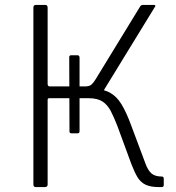

<svg xmlns="http://www.w3.org/2000/svg" viewBox="-20 -762 718 782"><path d="M272 -219Q263 -219 263 -226L262 -529Q262 -533 264 -535Q266 -537 270 -537H295Q304 -537 304 -527V-228Q304 -219 296 -219ZM126 0Q121 0 118.5 -2.5Q116 -5 116 -11V-731Q116 -742 126 -742H164Q174 -742 174 -731V-420Q174 -410 183 -410H348L354 -400Q399 -400 427 -385Q455 -370 475 -337Q495 -304 514 -252L572 -97Q582 -69 596.5 -56Q611 -43 639 -43Q647 -43 647 -34V-9Q647 0 639 0H628Q594 0 573.5 -9.5Q553 -19 540.5 -39.5Q528 -60 515 -94L458 -249Q444 -285 431 -310Q418 -335 397.5 -348.5Q377 -362 341 -362H180Q174 -362 174 -355V-10Q174 0 162 0ZM325 -381V-410Q344 -410 352.5 -417.5Q361 -425 370 -440L551 -736Q554 -742 564 -742H607Q611 -742 612.5 -739.5Q614 -737 611 -734L405 -398Q403 -393 405 -389.5Q407 -386 413 -382Z"/></svg>

Font: Libre Franklin ExtraLight
Style: Regular
Weight: 250
Designer: Pablo Impallari, Rodrigo Fuenzalida, Nhung Nguyen
Foundry: Impallari Type
Version: Version 3.000